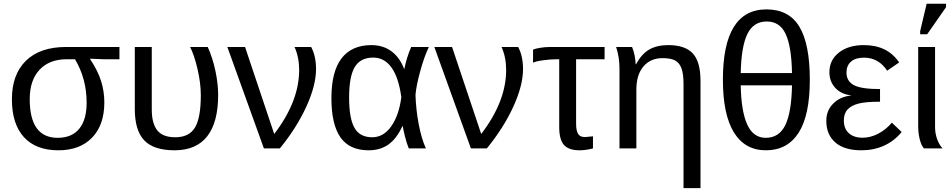

<svg xmlns="http://www.w3.org/2000/svg" viewBox="-20 -773 4957 1000"><path d="M523.4 -239.7Q523.4 -122.1 459.7 -56.2Q396 9.8 284.2 9.8Q167 9.8 104.5 -58.8Q42 -127.4 42 -255.9Q42 -385.3 115.2 -456.8Q188.5 -528.3 324.2 -528.3H602.1V-464.4H521.5L449.2 -467.3V-465.3Q488.8 -406.2 506.1 -352.1Q523.4 -297.9 523.4 -239.7ZM431.2 -238.3Q431.2 -362.8 370.6 -464.4H327.1Q237.3 -464.4 186 -409.7Q134.8 -355 134.8 -256.8Q134.8 -55.2 280.3 -55.2Q354 -55.2 392.6 -102.3Q431.2 -149.4 431.2 -238.3Z M1116.2 -278.8Q1116.2 -135.7 1059.1 -63Q1002 9.8 889.2 9.8Q780.3 9.8 731.2 -42Q682.1 -93.8 682.1 -204.6V-528.3H770.5V-201.7Q770.5 -130.4 799.1 -94.2Q827.6 -58.1 893.1 -58.1Q964.8 -58.1 995.4 -108.6Q1025.9 -159.2 1025.9 -276.9Q1025.9 -339.4 1008.8 -413.1Q991.7 -486.8 970.2 -528.3H1062Q1087.9 -470.7 1102.1 -403.3Q1116.2 -335.9 1116.2 -278.8Z M1626 -413.1Q1626 -328.1 1575.4 -217.5Q1524.9 -106.9 1437.5 0H1354.5L1164.1 -528.3H1256.3L1408.2 -75.2Q1538.1 -244.6 1538.1 -408.7Q1538.1 -474.6 1514.2 -528.3H1600.6Q1626 -481 1626 -413.1Z M2075.7 -115.7Q2044.9 -49.3 2002.2 -19.8Q1959.5 9.8 1900.4 9.8Q1800.3 9.8 1753.2 -57.6Q1706.1 -125 1706.1 -261.7Q1706.1 -400.4 1759 -469.2Q1812 -538.1 1914.1 -538.1Q1975.6 -538.1 2019.3 -505.4Q2063 -472.7 2085 -413.6H2085.9Q2097.2 -471.7 2121.6 -528.3H2213.4Q2189 -476.6 2168.5 -401.6Q2147.9 -326.7 2144 -278.8Q2146.5 -200.7 2160.9 -125.5Q2175.3 -50.3 2198.2 0H2108.9Q2097.2 -29.8 2088.6 -64.7Q2080.1 -99.6 2077.6 -115.7ZM1798.3 -264.6Q1798.3 -156.2 1826.2 -107.2Q1854 -58.1 1918.5 -58.1Q1977.1 -58.1 2017.3 -114.5Q2057.6 -170.9 2070.3 -266.6Q2056.2 -369.6 2019 -421.4Q1981.9 -473.1 1923.8 -473.1Q1857.4 -473.1 1827.9 -424.1Q1798.3 -375 1798.3 -264.6Z M2704.1 -413.1Q2704.1 -328.1 2653.6 -217.5Q2603 -106.9 2515.6 0H2432.6L2242.2 -528.3H2334.5L2486.3 -75.2Q2616.2 -244.6 2616.2 -408.7Q2616.2 -474.6 2592.3 -528.3H2678.7Q2704.1 -481 2704.1 -413.1Z M2879.4 -464.4Q2847.2 -464.4 2808.1 -459Q2769 -453.6 2756.3 -446.3V-514.2Q2768.1 -520 2794.2 -524.2Q2820.3 -528.3 2845.7 -528.3H3128.9V-464.4H2980.5V-129.9Q2980.5 -92.8 2990.7 -75.9Q3001 -59.1 3026.4 -59.1L3068.4 -63V0Q3030.8 9.8 2998.5 9.8Q2942.4 9.8 2917.5 -17.8Q2892.6 -45.4 2892.6 -110.8V-464.4Z M3540 207V-335Q3540 -387.2 3529.8 -416Q3519.5 -444.8 3497.1 -457.5Q3474.6 -470.2 3431.2 -470.2Q3367.7 -470.2 3331.1 -426.8Q3294.4 -383.3 3294.4 -306.2V0H3206.5V-415.5Q3206.5 -475.6 3189 -528.3H3272Q3280.3 -509.3 3285.4 -483.6Q3290.5 -458 3290.5 -438H3292Q3322.3 -492.7 3362.1 -515.4Q3401.9 -538.1 3460.9 -538.1Q3547.9 -538.1 3588.1 -494.9Q3628.4 -451.7 3628.4 -352.1V207Z M4197.8 -357.9Q4197.8 -171.9 4139.2 -81.1Q4080.6 9.8 3969.2 9.8Q3859.9 9.8 3802.5 -83.3Q3745.1 -176.3 3745.1 -357.9Q3745.1 -724.1 3972.2 -724.1Q4088.9 -724.1 4143.3 -634Q4197.8 -543.9 4197.8 -357.9ZM3968.3 -55.2Q4038.1 -55.2 4070.3 -121.8Q4102.5 -188.5 4105 -328.6H3837.9Q3840.3 -193.8 3871.8 -124.5Q3903.3 -55.2 3968.3 -55.2ZM3973.6 -661.1Q3904.3 -661.1 3872.6 -595.9Q3840.8 -530.8 3837.9 -392.6H4105Q4102.5 -530.8 4072 -595.9Q4041.5 -661.1 3973.6 -661.1Z M4472.2 -55.7Q4514.6 -55.7 4555.4 -77.4Q4596.2 -99.1 4625 -134.3L4676.3 -85.4Q4637.2 -38.1 4584 -14.2Q4530.8 9.8 4466.3 9.8Q4377.9 9.8 4330.8 -30.8Q4283.7 -71.3 4283.7 -144Q4283.7 -197.8 4320.1 -233.9Q4356.4 -270 4412.6 -275.4V-276.4Q4360.8 -282.2 4330.3 -315.4Q4299.8 -348.6 4299.8 -397Q4299.8 -460.4 4349.4 -499.3Q4398.9 -538.1 4479.5 -538.1Q4602.1 -538.1 4663.1 -447.8L4600.6 -404.8Q4555.7 -472.7 4480 -472.7Q4435.5 -472.7 4412.1 -451.9Q4388.7 -431.2 4388.7 -395Q4388.7 -350.6 4426.8 -329.8Q4464.8 -309.1 4563.5 -309.1V-243.2Q4488.8 -243.2 4451.7 -233.6Q4414.6 -224.1 4394.8 -203.1Q4375 -182.1 4375 -145.5Q4375 -103 4401.1 -79.3Q4427.2 -55.7 4472.2 -55.7Z M4792.5 0Q4777.8 -15.6 4770 -48.6Q4762.2 -81.5 4762.2 -115.2V-528.3H4850.1V-110.8Q4850.1 -79.1 4860.6 -49.3Q4871.1 -19.5 4889.2 0ZM4772.5 -594.7V-610.8L4806.2 -753.4H4907.2V-735.4L4809.1 -594.7Z"/></svg>

Font: Liberation Sans
Style: Regular
Weight: 400
Designer: Steve Matteson
Foundry: Ascender Corporation
Version: Version 2.00.1